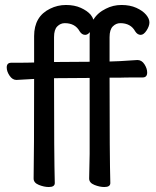

<svg xmlns="http://www.w3.org/2000/svg" viewBox="-20 -734 628 771"><path d="M341 -605Q332 -594 322 -594Q309 -594 300 -608Q282 -641 240 -641Q223 -641 210 -628Q197 -615 197 -585V-485L340 -486V-589Q340 -597 341 -605ZM399 17Q380 17 359 8.5Q338 0 338 -17L340 -116V-421L197 -420Q197 -105 200 1Q200 17 176 17Q157 17 136 8.5Q115 0 115 -17Q117 -116 117 -417L46 -413Q30 -413 18.5 -430Q7 -447 7 -463Q7 -482 25 -482Q99 -482 117 -483V-589Q117 -668 181 -699Q211 -714 245 -714Q279 -714 304.5 -702.5Q330 -691 344 -675Q352 -665 355 -655Q372 -683 405 -699Q434 -714 468 -714Q502 -714 527.5 -702.5Q553 -691 566.5 -675Q580 -659 580 -644Q580 -629 568.5 -611.5Q557 -594 545 -594Q532 -594 523 -608Q505 -641 463 -641Q446 -641 433 -628Q420 -615 420 -585V-487Q446 -487 532 -493Q549 -493 560 -476Q571 -459 571 -443Q571 -423 553 -423Q470 -423 457 -422H420Q420 -105 423 1Q423 17 399 17Z"/></svg>

Font: LXGW WenKai Lite Medium
Style: Regular
Weight: 500
Designer: LXGW / Fontworks Inc.
Foundry: LXGW / Fontworks Inc.
Version: Version 1.511; March 25, 2025